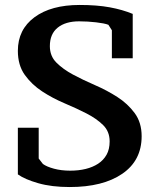

<svg xmlns="http://www.w3.org/2000/svg" viewBox="-20 -737 636 774"><path d="M136 -98 153 -76Q168 -65 197.5 -57Q227 -49 263 -49Q297 -49 325.5 -56Q354 -63 375.5 -77Q397 -91 409.5 -113Q422 -135 422 -167Q422 -207 395.5 -233Q369 -259 329 -279.5Q289 -300 240.5 -320.5Q192 -341 150 -368.5Q108 -396 80 -435Q52 -474 52 -532Q52 -618 119 -667.5Q186 -717 301 -717Q371 -717 422.5 -707.5Q474 -698 515 -681V-502H431V-615L417 -637Q402 -643 367.5 -647Q333 -651 299 -651Q244 -651 212.5 -625.5Q181 -600 181 -551Q181 -511 207.5 -484.5Q234 -458 274 -436.5Q314 -415 362.5 -394Q411 -373 453 -346Q495 -319 523 -281Q551 -243 551 -188Q551 -90 473 -36.5Q395 17 261 17Q188 17 134 1.5Q80 -14 52 -34V-222H136Z"/></svg>

Font: PT Serif Caption
Style: Semibold
Weight: 600
Designer: A.Korolkova, O.Umpeleva, V.Yefimov
Foundry: ParaType Ltd
Version: Version 1.00;May 2, 2020;FontCreator 12.0.0.2544 64-bit